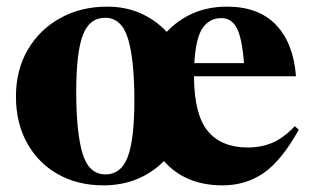

<svg xmlns="http://www.w3.org/2000/svg" viewBox="-20 -545 937 578"><path d="M879.5 -154.5Q827 -60.5 773.2 -23.8Q719.5 13 649.5 13Q538.5 13 473.5 -60Q400 13 291 13Q213.5 13 154 -20.8Q94.5 -54.5 61.2 -115Q28 -175.5 28 -254Q28 -334.5 63.8 -395.5Q99.5 -456.5 161.8 -490.8Q224 -525 302.5 -525Q358 -525 403.2 -505Q448.5 -485 482 -449Q515 -484.5 560.8 -504.8Q606.5 -525 663.5 -525Q758.5 -525 811 -470Q863.5 -415 871 -315.5H564Q564.5 -200 605.5 -150.5Q646.5 -101 726 -101Q766.5 -101 800 -115.2Q833.5 -129.5 867.5 -165ZM297.5 -20Q344.5 -20 364.5 -72.5Q384.5 -125 384.5 -242.5Q384.5 -366.5 365.2 -429Q346 -491.5 296.5 -491.5Q249 -491.5 229.2 -439Q209.5 -386.5 209.5 -269.5Q209.5 -145.5 228.5 -82.8Q247.5 -20 297.5 -20ZM646.5 -490.5Q611 -490.5 590.2 -461Q569.5 -431.5 565 -355H714.5Q708.5 -432 692.5 -461.2Q676.5 -490.5 646.5 -490.5Z"/></svg>

Font: Newsreader 72pt
Style: Bold
Weight: 700
Designer: Hugues Gentile
Foundry: Production Type
Version: Version 1.003; ttfautohint (v1.8.3)